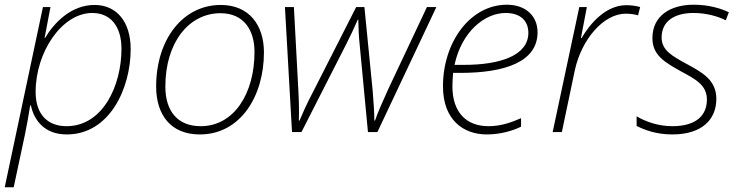

<svg xmlns="http://www.w3.org/2000/svg" viewBox="-38 -560 3133 814"><path d="M-18 234H20L67 14C75 -25 84 -73 90 -113H93C106 -51 150 10 245 10C426 10 516 -184 516 -352C516 -467 457 -539 363 -539C265 -539 193 -466 153 -399H151L176 -530H144ZM244 -25C165 -25 113 -74 113 -170C113 -340 225 -505 353 -505C432 -505 477 -447 477 -353C477 -197 398 -25 244 -25Z M809 10C982 10 1081 -153 1081 -338C1081 -455 1017 -539 898 -539C738 -539 624 -394 624 -193C624 -73 686 10 809 10ZM813 -25C714 -25 663 -90 663 -193C663 -379 762 -504 897 -504C995 -504 1041 -433 1041 -340C1041 -162 953 -25 813 -25Z M1200 0H1240L1429 -371C1448 -409 1462 -438 1479 -477H1481C1482 -435 1483 -407 1487 -369L1522 0H1562L1812 -530H1772L1607 -180C1580 -120 1564 -84 1552 -49H1549C1549 -85 1546 -124 1542 -175L1507 -530H1472L1290 -172C1260 -115 1246 -82 1232 -49H1229C1230 -82 1230 -120 1227 -175L1208 -530H1170Z M2026 10C2084 10 2137 -6 2171 -23V-59C2134 -43 2089 -25 2033 -25C1938 -25 1880 -85 1880 -194C1880 -215 1882 -237 1883 -251H1914C2103 -251 2241 -298 2241 -423C2241 -493 2190 -540 2111 -540C1956 -540 1840 -382 1840 -194C1840 -52 1926 10 2026 10ZM1929 -285H1889C1919 -425 2016 -505 2106 -505C2170 -505 2202 -470 2202 -421C2202 -326 2086 -285 1929 -285Z M2305 0H2344L2399 -262C2427 -392 2520 -502 2615 -502C2636 -502 2653 -499 2667 -495L2676 -530C2660 -535 2639 -538 2617 -538C2528 -538 2461 -456 2428 -399H2425L2450 -530H2418Z M2812 10C2939 10 2999 -54 2999 -141C2999 -222 2937 -254 2873 -289C2813 -322 2767 -346 2767 -401C2767 -472 2824 -505 2902 -505C2956 -505 3005 -491 3039 -474L3052 -508C3016 -525 2966 -540 2903 -540C2805 -540 2728 -494 2728 -398C2728 -325 2782 -295 2850 -257C2909 -225 2959 -200 2959 -138C2959 -72 2915 -25 2812 -25C2754 -25 2699 -44 2661 -67V-26C2693 -10 2743 10 2812 10Z"/></svg>

Font: Noto Sans ExtraLight
Style: Italic
Weight: 200
Italic angle: -12°
Designer: Monotype Design Team
Foundry: Monotype Imaging Inc.
Version: Version 2.013